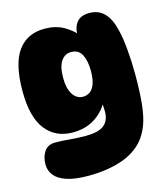

<svg xmlns="http://www.w3.org/2000/svg" viewBox="-121 -724 874 1012"><g transform="rotate(-15 316.0 -218.0)"><path d="M216 -46Q122 -46 68.5 -114.5Q15 -183 15 -324Q15 -474 66 -543.5Q117 -613 211 -613Q270 -613 314 -589Q358 -565 394 -521L378 -477Q375 -491 373 -507Q371 -523 371 -531Q371 -579 393 -605.5Q415 -632 461 -632Q512 -632 543.5 -598.5Q575 -565 589 -502Q600 -459 606 -391.5Q612 -324 612 -255Q612 -159 605 -94Q598 -29 582 14Q566 57 540 89Q494 144 415.5 170Q337 196 237 196Q162 196 117 180.5Q72 165 52 139Q32 113 32 80Q32 38 51.5 9.5Q71 -19 111 -19Q148 -19 189 -15Q230 -11 277 -11Q348 -11 377.5 -36Q407 -61 407 -108Q407 -131 404 -162L418 -172Q391 -114 339 -80Q287 -46 216 -46ZM317 -214Q337 -214 354 -225.5Q371 -237 381 -264Q391 -291 391 -336Q391 -390 373.5 -424Q356 -458 315 -458Q281 -458 260.5 -428Q240 -398 240 -337Q240 -279 261 -246.5Q282 -214 317 -214Z"/></g></svg>

Font: DynaPuff
Style: Bold
Weight: 700
Designer: Toshi Omagari, Jennifer Daniel
Foundry: Google Fonts
Version: Version 2.000